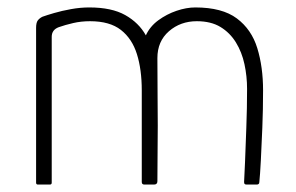

<svg xmlns="http://www.w3.org/2000/svg" viewBox="-20 -496 796 516"><path d="M82 0Q77 0 77 -5V-421Q77 -435 81.5 -441Q86 -447 94 -451Q105 -455 125.5 -461Q146 -467 171 -471.5Q196 -476 220 -476Q280 -476 316.5 -455.5Q353 -435 372 -401Q383 -425 405.5 -441.5Q428 -458 454.5 -467Q481 -476 505 -476Q577 -476 616.5 -446.5Q656 -417 671.5 -366.5Q687 -316 687 -253Q687 -202 685 -152.5Q683 -103 681 -64.5Q679 -26 677 -7Q677 -3 675 -1.5Q673 0 670 0H643Q639 0 637.5 -1.5Q636 -3 636 -7Q637 -20 638.5 -60Q640 -100 642 -153Q644 -206 644 -257Q644 -291 637 -323.5Q630 -356 614 -382Q598 -408 572.5 -423.5Q547 -439 509 -439Q465 -439 434 -412Q403 -385 403 -340Q403 -282 403.5 -238.5Q404 -195 404 -158.5Q404 -122 403.5 -86Q403 -50 403 -9Q403 0 394 0H368Q361 0 361 -7V-253Q361 -309 348 -350.5Q335 -392 305 -415.5Q275 -439 222 -439Q198 -439 176.5 -434Q155 -429 138 -423Q119 -416 119 -397V-5Q119 0 114 0Z"/></svg>

Font: Glory ExtraLight
Style: Regular
Weight: 250
Version: Version 1.011